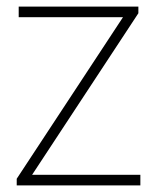

<svg xmlns="http://www.w3.org/2000/svg" viewBox="-20 -560 472 580"><path d="M30.5 0V-20L351.5 -508H36.5V-540H398V-520L77 -32H404V0Z"/></svg>

Font: Encode Sans Th
Style: Regular
Weight: 100
Designer: Multiple Designers
Foundry: Impallari Type
Version: Version 3.002; ttfautohint (v1.8.3) -l 8 -r 50 -G 200 -x 14 